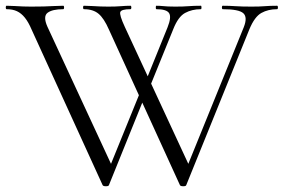

<svg xmlns="http://www.w3.org/2000/svg" viewBox="-25 -645 987 668"><path d="M485 -325 354 -1Q353 3 343.5 3Q334 3 332 -1L85 -542Q74 -568 61.5 -583.5Q49 -599 34 -606Q19 -613 -2 -613Q-5 -613 -5 -619Q-5 -625 -2 -625Q12 -625 26.5 -624Q41 -623 55.5 -622.5Q70 -622 83 -622Q107 -622 127 -622.5Q147 -623 163.5 -624Q180 -625 195 -625Q198 -625 198 -619Q198 -613 195 -613Q157 -613 140.5 -600.5Q124 -588 140 -552L370 -56L336 -13L471 -345ZM939 -625Q942 -625 942 -619Q942 -613 939 -613Q908 -613 884.5 -600Q861 -587 843 -544L623 -1Q622 3 612.5 3Q603 3 601 -1L354 -542Q337 -581 318 -597Q299 -613 267 -613Q264 -613 264 -619Q264 -625 267 -625Q281 -625 295.5 -624Q310 -623 324.5 -622.5Q339 -622 352 -622Q378 -622 396 -623.5Q414 -625 429 -625Q432 -625 432 -619Q432 -613 429 -613Q397 -613 393.5 -603Q390 -593 409 -552L639 -56L605 -13L823 -550Q837 -585 821.5 -599Q806 -613 750 -613Q747 -613 747 -619Q747 -625 750 -625Q773 -625 794.5 -623.5Q816 -622 850 -622Q879 -622 896.5 -623.5Q914 -625 939 -625ZM475 -345 558 -550Q572 -585 563.5 -599Q555 -613 519 -613Q517 -613 517 -619Q517 -625 519 -625Q530 -625 539.5 -624Q549 -623 560 -622.5Q571 -622 585 -622Q613 -622 631 -623.5Q649 -625 674 -625Q676 -625 676 -619Q676 -613 674 -613Q643 -613 619 -600Q595 -587 578 -544L489 -325Z"/></svg>

Font: Cormorant Light Light
Style: Regular
Weight: 300
Version: Version 4.000